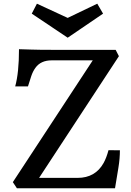

<svg xmlns="http://www.w3.org/2000/svg" viewBox="-20 -1016 707 1036"><path d="M480.5 -690.4H259.3Q200.2 -690.4 171.4 -650.4Q157.7 -631.8 148.9 -606Q140.1 -580.1 130.9 -549.8H62Q82.5 -623.5 82.5 -750.5L148.4 -748.5Q190.4 -747.1 257.3 -747.1H604L621.6 -712.9L190.9 -56.2H398.9Q494.1 -56.2 539.1 -136.7Q554.7 -165 565.4 -205.6L627 -205.1Q627 -159.7 618.7 -109.9L600.6 0H71.3L49.3 -33.2ZM151.4 -942.4 179.2 -996.1 345.2 -919.4 504.9 -996.1 536.1 -942.4 345.2 -812.5Z"/></svg>

Font: HeadlandOne
Style: Regular
Weight: 400
Designer: Gary Lonergan
Foundry: Sorkin Type Co.
Version: Version 1.002